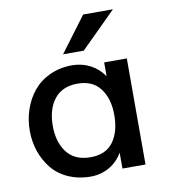

<svg xmlns="http://www.w3.org/2000/svg" viewBox="-83 -809 793 893"><g transform="rotate(-10 313.0 -362.5)"><path d="M343.3 -571.3 510.3 -737.3H369.6L245.6 -571.3ZM289.1 -77.6C239.7 -77.6 202.6 -93.8 177.7 -126C152.8 -158.2 140.6 -200.2 140.6 -251.5C140.6 -303.7 152.8 -345.7 177.7 -377.4C202.6 -409.2 239.3 -425.3 287.6 -425.3C335 -425.3 370.6 -409.7 394.5 -377.9C418.9 -346.2 431.2 -304.7 431.2 -252.4C431.2 -199.2 419.4 -156.7 396 -125C372.6 -93.3 336.9 -77.6 289.1 -77.6ZM273.9 11.2C340.8 11.2 395.5 -22.9 425.3 -75.2V0H534.2V-501H427.2V-435.5C396 -482.9 342.3 -513.7 275.9 -513.7C199.7 -513.7 134.8 -481.9 94.2 -432.6C53.7 -383.3 31.2 -317.4 31.2 -247.1C31.2 -180.2 52.2 -117.7 91.3 -68.8C130.4 -20 195.8 11.2 273.9 11.2Z"/></g></svg>

Font: Ride SemiBold
Style: Regular
Weight: 600
Version: Version 3.000